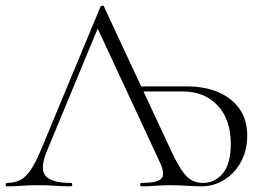

<svg xmlns="http://www.w3.org/2000/svg" viewBox="-22 -658 929 678"><path d="M635 -353Q702 -353 750 -332Q798 -311 824.5 -272.5Q851 -234 851 -179Q851 -128 829.5 -87.5Q808 -47 771 -23.5Q734 0 688 0Q671 0 638 -2Q605 -4 580 -4Q549 -4 526.5 -2Q504 0 477 0Q473 0 473 -6Q473 -12 477 -12Q533 -12 547.5 -27Q562 -42 543 -84L323 -557L143 -123Q118 -62 139 -37Q160 -12 228 -12Q233 -12 233 -6Q233 0 228 0Q198 0 173 -2Q148 -4 110 -4Q75 -4 53.5 -2Q32 0 2 0Q-2 0 -2 -6Q-2 -12 2 -12Q29 -12 49 -22Q69 -32 86.5 -58Q104 -84 124 -132L333 -635Q335 -638 339.5 -638Q344 -638 345 -635L577 -137Q600 -87 618 -59.5Q636 -32 654 -22Q672 -12 695 -12Q736 -12 764.5 -45.5Q793 -79 793 -150Q793 -236 746.5 -285.5Q700 -335 623 -335H454L453 -353Z"/></svg>

Font: Cormorant Infant Light
Style: Regular
Weight: 300
Designer: Christian Thalmann (Catharsis Fonts)
Foundry: Catharsis Fonts
Version: Version 4.001